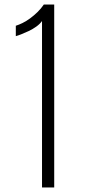

<svg xmlns="http://www.w3.org/2000/svg" viewBox="-20 -830 390 850"><path d="M166 0V-737Q157 -724 141 -712.5Q125 -701 107 -692.5Q89 -684 73.5 -678Q58 -672 50 -670V-716Q63 -720 79.5 -728Q96 -736 113 -748.5Q130 -761 146 -776.5Q162 -792 174 -810H220V0Z"/></svg>

Font: Oswald ExtraLight
Style: Regular
Weight: 250
Designer: Vernon Adams
Foundry: Vernon Adams
Version: Version 4.100; ttfautohint (v1.8.1.43-b0c9)